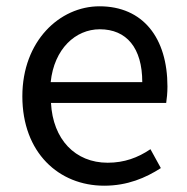

<svg xmlns="http://www.w3.org/2000/svg" viewBox="-20 -577 594 610"><path d="M311 13C385 13 443 -12 491 -43L458 -103C418 -76 375 -60 322 -60C219 -60 148 -134 142 -250H508C510 -263 512 -282 512 -302C512 -457 434 -557 296 -557C170 -557 51 -447 51 -271C51 -92 167 13 311 13ZM141 -316C152 -422 220 -484 297 -484C382 -484 432 -425 432 -316Z"/></svg>

Font: Source Han Sans HK
Style: Regular
Weight: 400
Designer: Ryoko NISHIZUKA 西塚涼子 (kana, bopomofo & ideographs); Paul D. Hunt (Latin, Greek & Cyrillic); Sandoll Communications 산돌커뮤니
Foundry: Adobe
Version: Version 2.000;hotconv 1.0.107;makeotfexe 2.5.65593